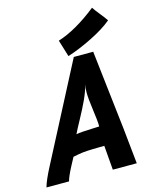

<svg xmlns="http://www.w3.org/2000/svg" viewBox="-163 -962 817 1044"><g transform="rotate(-15 245.5 -440.0)"><path d="M237.8 -753.4Q339.8 -785.6 458.5 -879.9Q466.8 -866.2 491.7 -835.4Q516.6 -804.7 524.9 -791Q479.5 -752.9 404.1 -715.6Q328.6 -678.2 266.6 -659.2Q261.7 -673.3 252.2 -706.3Q242.7 -739.3 237.8 -753.4ZM329.1 -246.1V-249.5Q329.1 -276.4 319.8 -342.5Q310.5 -408.7 310.5 -441.9Q310.5 -467.8 314.5 -487.3Q306.2 -450.7 285.4 -405.8Q264.6 -360.8 236.3 -309.3Q208 -257.8 198.7 -237.3Q212.4 -240.2 234.1 -241.7Q255.9 -243.2 286.6 -244.4Q317.4 -245.6 329.1 -246.1ZM293.5 -647H402.8Q410.6 -574.7 426 -443.8Q441.4 -313 453.4 -205.1Q465.3 -97.2 474.6 0H339.8Q337.9 -22 334.2 -67.9Q330.6 -113.8 328.6 -137.2Q317.4 -137.2 294.4 -136.7Q271.5 -136.2 262.2 -136Q252.9 -135.7 235.6 -135Q218.3 -134.3 207.3 -132.8Q196.3 -131.3 181.4 -128.9Q166.5 -126.5 151.4 -123L127.9 -79.1Q99.6 -25.4 93.3 0H-33.7Q-23.9 -37.1 13.7 -108.9Q60.5 -198.7 153.8 -378.2Q247.1 -557.6 293.5 -647Z"/></g></svg>

Font: Fantasque Sans Mono
Style: Bold Italic
Weight: 700
Italic angle: -11°
Monospace: yes
Designer: Jany Belluz
Version: Version 1.7.1